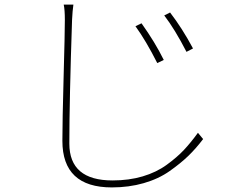

<svg xmlns="http://www.w3.org/2000/svg" viewBox="-20 -775 1040 834"><path d="M568.4 -661.1 594.7 -673.8Q653.3 -591.8 691.4 -514.6L663.1 -501Q614.3 -597.7 568.4 -661.1ZM693.4 -708 718.8 -720.7Q771.5 -652.3 818.4 -564.5L790 -549.8Q739.3 -648.4 693.4 -708ZM256.8 -754.9H298.8Q294.9 -728.5 293 -688.5Q281.2 -336.9 281.2 -151.4Q281.2 8.8 468.8 8.8Q540 8.8 599.6 -8.8Q659.2 -26.4 704.1 -59.1Q749 -91.8 778.8 -123.5Q808.6 -155.3 839.8 -198.2L862.3 -170.9Q831.1 -129.9 798.3 -98.1Q765.6 -66.4 717.3 -32.2Q668.9 2 604.5 20.5Q540 39.1 465.8 39.1Q251 39.1 251 -163.1Q251 -248 256.3 -439.9Q261.7 -631.8 261.7 -688.5Q261.7 -732.4 256.8 -754.9Z"/></svg>

Font: Gen Shin Gothic Monospace ExtraLight
Style: Regular
Weight: 200
Designer: [Source Han Sans]
Ryoko NISHIZUKA  (kana & ideographs); Paul D. Hunt (Latin, Greek & Cyrillic); Wenlong ZHANG  (bopomofo
Version: Version 1.002.20150607